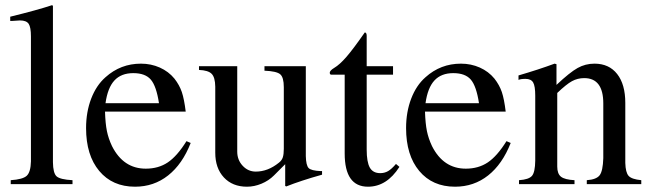

<svg xmlns="http://www.w3.org/2000/svg" viewBox="-20 -703 2483 733"><path d="M21 0V-15.1Q67.4 -18.1 82.3 -32.2Q97.2 -46.4 98.1 -86.9V-564Q98.1 -599.1 89.4 -612.1Q80.6 -625 56.2 -625Q47.4 -625 24.9 -623H19V-639.2Q124 -665 178.2 -683.1L182.1 -681.2V-84Q182.6 -42 196 -29.8Q209.5 -17.6 256.8 -15.1V0Z M691.9 -164.1 708 -157.2Q676.3 -76.2 621.8 -33.2Q567.4 9.8 495.6 9.8Q409.2 9.8 358.9 -50.3Q308.6 -110.4 308.6 -213.9Q308.6 -275.4 328.1 -326.4Q347.7 -377.4 382.8 -408.2Q440.4 -460 518.1 -460Q556.6 -460 590.1 -445.1Q623.5 -430.2 646 -402.8Q665 -378.4 674.1 -351.8Q683.1 -325.2 689 -276.9H380.9Q382.3 -231 388.2 -202.4Q394 -173.8 407.7 -145Q451.2 -59.1 536.6 -59.1Q585 -59.1 620.6 -83Q656.2 -106.9 691.9 -164.1ZM382.8 -309.1H586.9Q577.1 -374 555.9 -398.9Q534.7 -423.8 488.8 -423.8Q442.9 -423.8 417 -396Q391.1 -368.2 382.8 -309.1Z M1209.5 -49.8V-36.1Q1127.9 -13.2 1072.8 8.8L1068.8 6.8V-76.2L1025.9 -33.2Q1005.9 -13.2 978.3 -1.7Q950.7 9.8 922.9 9.8Q867.7 9.8 834.7 -25.6Q801.8 -61 801.8 -120.1V-372.1Q801.3 -407.7 788.1 -421.1Q774.9 -434.6 739.7 -436V-450.2H885.7V-124Q885.7 -92.3 906.5 -70.1Q927.2 -47.9 956.5 -47.9Q1002.9 -47.9 1044.9 -82Q1055.7 -90.3 1059.6 -102.1Q1063.5 -113.8 1063.5 -134.8V-370.1Q1063.5 -407.7 1049.8 -419.4Q1036.1 -431.2 989.7 -433.1V-450.2H1147.5V-106.9Q1148.4 -71.8 1158.2 -61.5Q1168 -51.3 1204.6 -49.8Z M1480.5 -450.2V-418H1379.9V-131.8Q1379.9 -84.5 1391.8 -63.2Q1403.8 -42 1431.6 -42Q1448.2 -42 1461.7 -49.8Q1475.1 -57.6 1491.7 -77.1L1504.9 -65.9Q1456.5 9.8 1384.8 9.8Q1295.9 9.8 1295.9 -117.2V-418H1242.7Q1238.8 -420.4 1238.8 -424.8Q1238.8 -433.6 1255.9 -443.8Q1277.3 -456.5 1303.2 -486.6Q1329.1 -516.6 1372.6 -579.1Q1379.9 -579.1 1379.9 -565.9V-450.2Z M1913.6 -164.1 1929.7 -157.2Q1897.9 -76.2 1843.5 -33.2Q1789.1 9.8 1717.3 9.8Q1630.9 9.8 1580.6 -50.3Q1530.3 -110.4 1530.3 -213.9Q1530.3 -275.4 1549.8 -326.4Q1569.3 -377.4 1604.5 -408.2Q1662.1 -460 1739.7 -460Q1778.3 -460 1811.8 -445.1Q1845.2 -430.2 1867.7 -402.8Q1886.7 -378.4 1895.8 -351.8Q1904.8 -325.2 1910.6 -276.9H1602.5Q1604 -231 1609.9 -202.4Q1615.7 -173.8 1629.4 -145Q1672.9 -59.1 1758.3 -59.1Q1806.6 -59.1 1842.3 -83Q1877.9 -106.9 1913.6 -164.1ZM1604.5 -309.1H1808.6Q1798.8 -374 1777.6 -398.9Q1756.3 -423.8 1710.4 -423.8Q1664.6 -423.8 1638.7 -396Q1612.8 -368.2 1604.5 -309.1Z M1961.4 0V-15.1Q1999 -17.6 2011 -31.7Q2022.9 -45.9 2023.4 -89.8V-337.9Q2023.4 -374.5 2015.4 -388.2Q2007.3 -401.9 1986.3 -401.9Q1967.3 -401.9 1959.5 -397.9V-415Q2036.6 -437.5 2097.2 -460L2104.5 -458V-378.9Q2155.3 -426.8 2185.1 -443.4Q2214.8 -460 2249.5 -460Q2305.2 -460 2336.2 -420.4Q2367.2 -380.9 2367.2 -310.1V-81.1Q2368.2 -44.4 2379.9 -31.5Q2391.6 -18.6 2428.2 -15.1V0H2220.2V-15.1Q2256.8 -17.6 2269.3 -33.9Q2281.7 -50.3 2283.2 -99.1V-308.1Q2283.2 -404.8 2210.4 -404.8Q2185.1 -404.8 2163.6 -393.1Q2142.1 -381.3 2107.4 -348.1V-66.9Q2107.4 -39.6 2121.8 -28.3Q2136.2 -17.1 2173.3 -15.1V0Z"/></svg>

Font: Accordance
Style: Regular
Weight: 400
Version: Version 1.1 (build May 11, 2018) Miklal Software Solutions, 